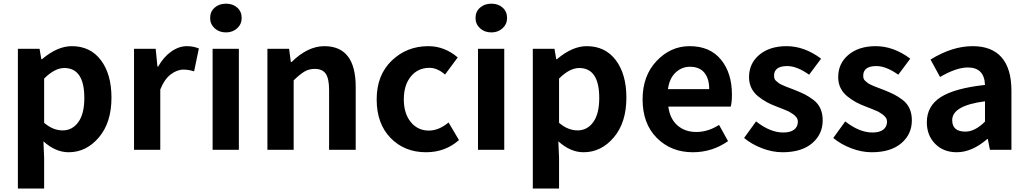

<svg xmlns="http://www.w3.org/2000/svg" viewBox="-20 -830 5696 1064"><path d="M79.1 214.8V-559.6H199.2L209 -502H212.9Q297.9 -574.2 377.9 -574.2Q480.5 -574.2 539.1 -496.6Q597.7 -418.9 597.7 -289.1Q597.7 -150.4 527.8 -68.4Q458 13.7 360.4 13.7Q287.1 13.7 220.7 -46.9L224.6 44.9V214.8ZM447.3 -287.1Q447.3 -453.1 335.9 -453.1Q283.2 -453.1 224.6 -394.5V-149.4Q273.4 -107.4 327.1 -107.4Q380.9 -107.4 414.1 -153.3Q447.3 -199.2 447.3 -287.1Z M722.7 0V-559.6H842.8L852.5 -460.9H856.4Q886.7 -514.6 929.2 -544.4Q971.7 -574.2 1015.6 -574.2Q1050.8 -574.2 1082 -561.5L1055.7 -434.6Q1024.4 -444.3 997.1 -444.3Q960.9 -444.3 925.8 -417.5Q890.6 -390.6 868.2 -334V0Z M1158.2 0V-559.6H1303.7V0ZM1232.4 -650.4Q1194.3 -650.4 1169.4 -673.3Q1144.5 -696.3 1144.5 -730.5Q1144.5 -765.6 1169.4 -787.6Q1194.3 -809.6 1232.4 -809.6Q1270.5 -809.6 1294.9 -787.6Q1319.3 -765.6 1319.3 -730.5Q1319.3 -696.3 1294.4 -673.3Q1269.5 -650.4 1232.4 -650.4Z M1461.9 0V-559.6H1582L1591.8 -486.3H1595.7Q1685.5 -574.2 1777.3 -574.2Q1951.2 -574.2 1951.2 -348.6V0H1803.7V-331.1Q1803.7 -394.5 1785.2 -421.4Q1766.6 -448.2 1724.6 -448.2Q1692.4 -448.2 1667.5 -433.6Q1642.6 -418.9 1607.4 -384.8V0Z M2340.8 13.7Q2221.7 13.7 2144.5 -65.4Q2067.4 -144.5 2067.4 -279.3Q2067.4 -414.1 2150.9 -494.1Q2234.4 -574.2 2353.5 -574.2Q2443.4 -574.2 2516.6 -511.7L2446.3 -417Q2403.3 -454.1 2360.4 -454.1Q2295.9 -454.1 2256.8 -406.2Q2217.8 -358.4 2217.8 -279.3Q2217.8 -201.2 2256.3 -153.8Q2294.9 -106.4 2356.4 -106.4Q2412.1 -106.4 2465.8 -151.4L2523.4 -53.7Q2447.3 13.7 2340.8 13.7Z M2628.9 0V-559.6H2774.4V0ZM2703.1 -650.4Q2665 -650.4 2640.1 -673.3Q2615.2 -696.3 2615.2 -730.5Q2615.2 -765.6 2640.1 -787.6Q2665 -809.6 2703.1 -809.6Q2741.2 -809.6 2765.6 -787.6Q2790 -765.6 2790 -730.5Q2790 -696.3 2765.1 -673.3Q2740.2 -650.4 2703.1 -650.4Z M2932.6 214.8V-559.6H3052.7L3062.5 -502H3066.4Q3151.4 -574.2 3231.4 -574.2Q3334 -574.2 3392.6 -496.6Q3451.2 -418.9 3451.2 -289.1Q3451.2 -150.4 3381.3 -68.4Q3311.5 13.7 3213.9 13.7Q3140.6 13.7 3074.2 -46.9L3078.1 44.9V214.8ZM3300.8 -287.1Q3300.8 -453.1 3189.5 -453.1Q3136.7 -453.1 3078.1 -394.5V-149.4Q3127 -107.4 3180.7 -107.4Q3234.4 -107.4 3267.6 -153.3Q3300.8 -199.2 3300.8 -287.1Z M3819.3 13.7Q3699.2 13.7 3620.1 -65.4Q3541 -144.5 3541 -279.3Q3541 -410.2 3618.7 -492.2Q3696.3 -574.2 3801.8 -574.2Q3914.1 -574.2 3975.1 -500Q4036.1 -425.8 4036.1 -305.7Q4036.1 -261.7 4029.3 -239.3H3683.6Q3692.4 -171.9 3733.9 -135.3Q3775.4 -98.6 3838.9 -98.6Q3903.3 -98.6 3964.8 -137.7L4014.6 -47.9Q3926.8 13.7 3819.3 13.7ZM3681.6 -335.9H3910.2Q3910.2 -394.5 3883.3 -427.2Q3856.4 -460 3803.7 -460Q3757.8 -460 3723.6 -427.7Q3689.5 -395.5 3681.6 -335.9Z M4316.4 13.7Q4260.7 13.7 4203.1 -8.3Q4145.5 -30.3 4103.5 -65.4L4169.9 -157.2Q4248 -95.7 4320.3 -95.7Q4360.4 -95.7 4380.9 -111.8Q4401.4 -127.9 4401.4 -155.3Q4401.4 -162.1 4399.4 -168.5Q4397.5 -174.8 4393.1 -180.2Q4388.7 -185.5 4384.3 -189.9Q4379.9 -194.3 4371.1 -199.7Q4362.3 -205.1 4357.4 -208.5Q4352.5 -211.9 4340.3 -216.8Q4328.1 -221.7 4322.8 -224.1Q4317.4 -226.6 4303.2 -231.9Q4289.1 -237.3 4284.2 -239.3Q4252.9 -251 4229.5 -263.7Q4206.1 -276.4 4181.6 -295.9Q4157.2 -315.4 4144 -342.3Q4130.9 -369.1 4130.9 -402.3Q4130.9 -478.5 4188 -526.4Q4245.1 -574.2 4338.9 -574.2Q4437.5 -574.2 4530.3 -504.9L4463.9 -416Q4396.5 -463.9 4342.8 -463.9Q4269.5 -463.9 4269.5 -410.2Q4269.5 -401.4 4272 -394Q4274.4 -386.7 4282.2 -380.4Q4290 -374 4295.4 -369.6Q4300.8 -365.2 4314 -359.4Q4327.1 -353.5 4334 -350.6Q4340.8 -347.7 4358.4 -341.3Q4376 -335 4382.8 -332Q4417 -318.4 4439.5 -307.1Q4461.9 -295.9 4487.8 -276.4Q4513.7 -256.8 4526.4 -228.5Q4539.1 -200.2 4539.1 -163.1Q4539.1 -85.9 4480.5 -36.1Q4421.9 13.7 4316.4 13.7Z M4810.5 13.7Q4754.9 13.7 4697.3 -8.3Q4639.6 -30.3 4597.7 -65.4L4664.1 -157.2Q4742.2 -95.7 4814.5 -95.7Q4854.5 -95.7 4875 -111.8Q4895.5 -127.9 4895.5 -155.3Q4895.5 -162.1 4893.6 -168.5Q4891.6 -174.8 4887.2 -180.2Q4882.8 -185.5 4878.4 -189.9Q4874 -194.3 4865.2 -199.7Q4856.4 -205.1 4851.6 -208.5Q4846.7 -211.9 4834.5 -216.8Q4822.3 -221.7 4816.9 -224.1Q4811.5 -226.6 4797.4 -231.9Q4783.2 -237.3 4778.3 -239.3Q4747.1 -251 4723.6 -263.7Q4700.2 -276.4 4675.8 -295.9Q4651.4 -315.4 4638.2 -342.3Q4625 -369.1 4625 -402.3Q4625 -478.5 4682.1 -526.4Q4739.3 -574.2 4833 -574.2Q4931.6 -574.2 5024.4 -504.9L4958 -416Q4890.6 -463.9 4836.9 -463.9Q4763.7 -463.9 4763.7 -410.2Q4763.7 -401.4 4766.1 -394Q4768.6 -386.7 4776.4 -380.4Q4784.2 -374 4789.6 -369.6Q4794.9 -365.2 4808.1 -359.4Q4821.3 -353.5 4828.1 -350.6Q4835 -347.7 4852.5 -341.3Q4870.1 -335 4877 -332Q4911.1 -318.4 4933.6 -307.1Q4956.1 -295.9 4981.9 -276.4Q5007.8 -256.8 5020.5 -228.5Q5033.2 -200.2 5033.2 -163.1Q5033.2 -85.9 4974.6 -36.1Q4916 13.7 4810.5 13.7Z M5282.2 13.7Q5208 13.7 5162.1 -33.2Q5116.2 -80.1 5116.2 -152.3Q5116.2 -242.2 5192.9 -291.5Q5269.5 -340.8 5438.5 -359.4Q5434.6 -456.1 5343.8 -456.1Q5279.3 -456.1 5189.5 -403.3L5136.7 -500Q5256.8 -574.2 5370.1 -574.2Q5476.6 -574.2 5530.8 -511.7Q5585 -449.2 5585 -327.1V0H5465.8L5454.1 -59.6H5451.2Q5366.2 13.7 5282.2 13.7ZM5330.1 -100.6Q5382.8 -100.6 5438.5 -156.2V-268.6Q5256.8 -245.1 5256.8 -164.1Q5256.8 -100.6 5330.1 -100.6Z"/></svg>

Font: Gen Shin Gothic Bold
Style: Bold
Weight: 700
Designer: [Source Han Sans]
Ryoko NISHIZUKA  (kana & ideographs); Paul D. Hunt (Latin, Greek & Cyrillic); Wenlong ZHANG  (bopomofo
Version: Version 1.002.20150607